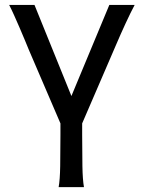

<svg xmlns="http://www.w3.org/2000/svg" viewBox="-20 -518 582 777"><path d="M217.3 239.3Q222.7 210 223.6 154.5Q224.6 99.1 224.6 26.9V-18.6L96.7 -316.4Q89.8 -333 80.1 -356.7Q70.3 -380.4 59.3 -405.8Q48.3 -431.2 37.4 -455.6Q26.4 -480 17.1 -498H119.6L269 -129.4L422.4 -498H524.9Q517.1 -483.9 507.6 -464.1Q498 -444.3 487.8 -422.4Q477.5 -400.4 468 -378.7Q458.5 -356.9 450.7 -338.9L312.5 -18.6V26.9Q312.5 99.1 313.5 154.5Q314.5 210 319.8 239.3Z"/></svg>

Font: Andika FrenchTight
Style: Regular
Weight: 400
Designer: Victor Gaultney, Annie Olsen, Julie Remington, Don Collingsworth, Eric Hays, Becca Hirsbrunner
Foundry: SIL International
Version: Version 5.000 ; Dig1 Dig4Opn Dig7 LnSpcTght